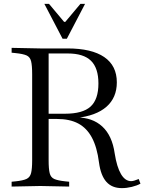

<svg xmlns="http://www.w3.org/2000/svg" viewBox="-20 -960 745 991"><path d="M609 11Q558 11 529 -21.5Q500 -54 491 -121Q481 -200 454.5 -249.5Q428 -299 384 -322.5Q340 -346 274 -346H225V-373H315Q407 -373 447.5 -410Q488 -447 488 -529Q488 -609 449.5 -646.5Q411 -684 330 -684H231V-133Q231 -88 236.5 -66Q242 -44 260.5 -36Q279 -28 317 -24L337 -22V3L188 0L40 3V-22L60 -24Q99 -28 117 -36.5Q135 -45 140.5 -67Q146 -89 146 -133V-577Q146 -622 140.5 -644Q135 -666 117 -674Q99 -682 60 -686L40 -688V-713L188 -710H328Q453 -710 518 -665.5Q583 -621 583 -535Q583 -456 529.5 -409Q476 -362 373 -351L374 -354Q457 -354 508 -307Q559 -260 572 -168Q583 -98 604.5 -61.5Q626 -25 657 -25Q670 -25 696 -36L705 -12Q687 -2 660.5 4.5Q634 11 609 11ZM303 -760 209 -940H233L311 -847H317L395 -940H419L325 -760Z"/></svg>

Font: Baskervville
Style: Regular
Weight: 400
Designer: Alexis Faudot, Rémi Forte, Morgane Pierson, Rafael Ribas, Tanguy Vanlaeys, Rosalie Wagner, Thomas Huot-Marchand
Foundry: ANRT
Version: Version 1.100